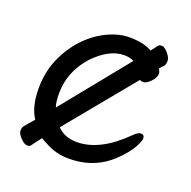

<svg xmlns="http://www.w3.org/2000/svg" viewBox="-101 -604 732 735"><g transform="rotate(20 265.0 -236.5)"><path d="M83 31Q71 31 55.5 14.5Q40 -2 40 -14Q40 -26 45.5 -33Q51 -40 60 -50.5Q69 -61 79 -72Q50 -115 50 -190Q50 -255 73 -309Q96 -363 133.5 -404Q171 -445 218.5 -468.5Q266 -492 311 -492Q369 -492 403 -472Q417 -489 421.5 -496.5Q426 -504 438 -504Q449 -504 463.5 -487Q478 -470 478 -457Q478 -443 473 -436L457 -419Q464 -404 464 -401Q464 -383 447 -366Q430 -349 419 -349Q406 -349 404 -353L177 -77Q207 -46 257 -46Q351 -46 449 -144Q466 -161 477 -161Q492 -161 492 -146Q492 -135 477.5 -108.5Q463 -82 433 -52Q360 24 250 24Q196 24 151 -2Q136 -9 128 -15L99 23Q96 31 83 31ZM137 -143 355 -412Q338 -421 315 -421Q254 -421 192 -356Q130 -286 130 -199Q130 -162 137 -143ZM456 -422Q455 -424 455 -424Q455 -423 456 -422Z"/></g></svg>

Font: LXGW WenKai Lite Medium
Style: Regular
Weight: 500
Designer: LXGW / Fontworks Inc.
Foundry: LXGW / Fontworks Inc.
Version: Version 1.511; March 25, 2025